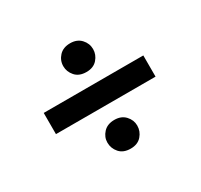

<svg xmlns="http://www.w3.org/2000/svg" viewBox="-108 -707 788 753"><g transform="rotate(-30 285.5 -330.5)"><path d="M286 -569Q317 -569 335 -549.5Q353 -530 353 -504Q353 -479 335.5 -459Q318 -439 286 -439Q253 -439 235.5 -459Q218 -479 218 -504Q218 -530 236 -549.5Q254 -569 286 -569ZM286 -222Q317 -222 335 -202.5Q353 -183 353 -158Q353 -132 335.5 -112Q318 -92 286 -92Q253 -92 235.5 -112Q218 -132 218 -158Q218 -183 236 -202.5Q254 -222 286 -222ZM511 -384V-288H60V-384Z"/></g></svg>

Font: Codetta
Style: Bold
Weight: 700
Designer: Ulrich Proeller
Foundry: PROSA GmbH
Version: Version 2.00;September 29, 2018;FontCreator 11.5.0.2427 64-b